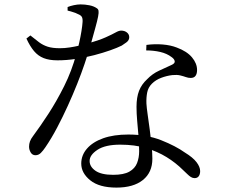

<svg xmlns="http://www.w3.org/2000/svg" viewBox="-20 -808 1040 872"><path d="M509 44Q431 44 390 11Q349 -22 349 -65Q349 -103 375 -133Q401 -163 448.5 -180Q496 -197 563 -197Q647 -197 712.5 -171Q778 -145 820 -115Q856 -93 872.5 -71.5Q889 -50 889 -31Q889 -16 882.5 -7.5Q876 1 864 1Q855 1 847 -4Q839 -9 830.5 -17.5Q822 -26 811 -36Q778 -69 736.5 -94.5Q695 -120 643.5 -135.5Q592 -151 526 -151Q458 -151 422.5 -127.5Q387 -104 387 -77Q387 -51 413.5 -32.5Q440 -14 494 -14Q542 -14 567.5 -28.5Q593 -43 602.5 -67.5Q612 -92 612 -121Q612 -155 609 -190Q606 -225 603 -259Q600 -293 600 -323Q600 -366 611.5 -395.5Q623 -425 648 -448Q672 -473 702.5 -487Q733 -501 759 -513Q775 -520 773.5 -530Q772 -540 759 -549Q738 -565 708 -572Q678 -579 644 -579L645 -604Q682 -609 718.5 -606Q755 -603 783 -592Q829 -575 852 -547.5Q875 -520 875 -490Q875 -473 868 -463.5Q861 -454 846 -454Q835 -454 824 -458Q813 -462 798.5 -465.5Q784 -469 763 -467Q737 -464 712 -454.5Q687 -445 670 -428Q653 -411 648.5 -388Q644 -365 645 -338Q646 -320 650.5 -288.5Q655 -257 660 -220Q665 -183 668.5 -147.5Q672 -112 672 -87Q672 -25 629 9.5Q586 44 509 44ZM141 -103Q127 -103 119.5 -115.5Q112 -128 112 -142Q112 -154 116 -165.5Q120 -177 130 -190Q162 -233 199.5 -290.5Q237 -348 271.5 -417Q306 -486 327 -564Q334 -588 340 -615Q346 -642 350 -667Q354 -692 355 -708Q356 -724 351.5 -731.5Q347 -739 334 -744Q323 -750 310 -753.5Q297 -757 287 -760V-776Q299 -781 315.5 -784.5Q332 -788 346 -788Q366 -788 386 -784Q406 -780 419 -771Q426 -767 427.5 -759Q429 -751 425.5 -732.5Q422 -714 412.5 -680Q403 -646 387 -588Q378 -559 364 -517.5Q350 -476 330.5 -427Q311 -378 288 -327.5Q265 -277 239.5 -228.5Q214 -180 186 -139Q176 -124 165.5 -113.5Q155 -103 141 -103ZM241 -534Q204 -534 178.5 -544Q153 -554 134.5 -576Q116 -598 100 -633L118 -647Q140 -629 157.5 -616Q175 -603 196.5 -596Q218 -589 252 -589Q274 -589 296.5 -592.5Q319 -596 338.5 -600.5Q358 -605 371 -608Q430 -625 460 -638.5Q490 -652 505 -660.5Q520 -669 530 -669Q546 -669 556.5 -660.5Q567 -652 567 -639Q567 -625 554 -615.5Q541 -606 533 -601Q513 -591 480.5 -579.5Q448 -568 408 -557.5Q368 -547 325 -540.5Q282 -534 241 -534Z"/></svg>

Font: Noto Serif SC ExtraLight
Style: Regular
Weight: 400
Version: Version 2.002-H1;hotconv 1.1.0;makeotfexe 2.6.0